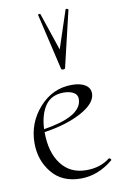

<svg xmlns="http://www.w3.org/2000/svg" viewBox="-85 -780 531 841"><g transform="rotate(-10 180.5 -359.5)"><path d="M203 -477 145 -726Q145 -728 147.5 -729Q150 -730 153 -729.5Q156 -729 156 -727L212 -561L268 -730Q269 -731 271.5 -731Q274 -731 277 -729.5Q280 -728 280 -726L221 -477Q220 -472 212 -472Q204 -472 203 -477ZM340 -53Q343 -55 347.5 -51Q352 -47 350 -44Q283 12 206 12Q123 12 77.5 -43.5Q32 -99 32 -175Q32 -265 91.5 -332Q151 -399 237 -399Q276 -399 297.5 -384.5Q319 -370 318 -345Q316 -302 249 -266Q182 -230 84 -216V-215Q84 -126 124 -73Q164 -20 236 -20Q298 -20 340 -53ZM196 -372Q141 -372 114 -333Q87 -294 84 -229Q246 -254 256 -324Q260 -348 243 -360Q226 -372 196 -372Z"/></g></svg>

Font: Cormorant Upright Light
Style: Regular
Weight: 300
Designer: Christian Thalmann (Catharsis Fonts)
Foundry: Catharsis Fonts
Version: Version 3.302;PS 003.302;hotconv 1.0.88;makeotf.lib2.5.64775